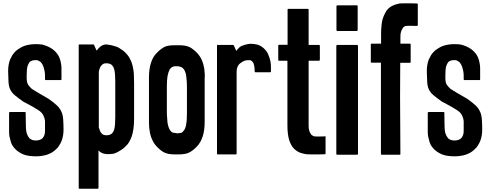

<svg xmlns="http://www.w3.org/2000/svg" viewBox="-20 -955 3064 1185"><path d="M372.1 -154.3Q372.1 -134.8 369.1 -118.2Q366.2 -100.6 360.4 -85.9Q354.5 -71.3 345.7 -57.6Q337.9 -43.9 326.2 -34.2Q315.4 -23.4 301.8 -14.6Q288.1 -6.8 272.5 -1Q257.8 3.9 239.3 6.8Q221.7 9.8 202.1 9.8Q178.7 9.8 158.2 6.8Q138.7 3.9 122.1 -2.9Q106.4 -9.8 93.8 -18.6Q81.1 -27.3 71.3 -38.1Q61.5 -48.8 54.7 -60.5Q47.9 -73.2 44.9 -86.9Q41 -100.6 38.1 -114.3Q36.1 -127.9 36.1 -141.6Q36.1 -180.7 36.1 -258.8Q36.1 -260.7 38.1 -262.7Q39.1 -263.7 41 -263.7Q72.3 -263.7 133.8 -263.7Q135.7 -263.7 136.7 -262.7Q138.7 -260.7 138.7 -258.8Q138.7 -251 138.7 -233.4Q138.7 -219.7 139.6 -190.4Q139.6 -160.2 141.6 -149.4Q142.6 -139.6 145.5 -130.9Q148.4 -122.1 152.3 -115.2Q156.2 -108.4 161.1 -102.5Q165 -97.7 171.9 -94.7Q177.7 -90.8 184.6 -89.8Q192.4 -87.9 201.2 -87.9Q214.8 -87.9 225.6 -91.8Q236.3 -95.7 243.2 -102.5Q250 -110.4 253.9 -121.1Q257.8 -131.8 257.8 -146.5Q257.8 -149.4 257.8 -152.3Q257.8 -156.2 257.8 -161.1Q257.8 -171.9 257.8 -186.5Q257.8 -200.2 257.8 -208Q256.8 -222.7 248 -242.2Q238.3 -261.7 217.8 -274.4Q188.5 -293.9 156.2 -310.5Q124 -328.1 123 -328.1Q88.9 -352.5 70.3 -368.2Q51.8 -383.8 42 -405.3Q33.2 -424.8 32.2 -457Q30.3 -489.3 30.3 -512.7Q30.3 -514.6 30.3 -517.6Q30.3 -537.1 33.2 -553.7Q36.1 -571.3 42 -586.9Q48.8 -601.6 56.6 -615.2Q65.4 -627.9 76.2 -638.7Q87.9 -649.4 101.6 -657.2Q114.3 -666 130.9 -671.9Q145.5 -676.8 163.1 -679.7Q180.7 -682.6 200.2 -682.6Q225.6 -682.6 241.2 -679.7Q256.8 -675.8 273.4 -668.9Q289.1 -662.1 301.8 -653.3Q314.5 -644.5 324.2 -633.8Q334 -623 340.8 -611.3Q347.7 -598.6 351.6 -585Q355.5 -571.3 357.4 -557.6Q359.4 -543.9 359.4 -530.3Q359.4 -508.8 359.4 -465.8Q359.4 -463.9 358.4 -461.9Q356.4 -460.9 354.5 -460.9Q324.2 -460.9 262.7 -460.9Q259.8 -460.9 258.8 -461.9Q257.8 -463.9 257.8 -465.8Q257.8 -474.6 257.8 -491.2Q257.8 -501 256.8 -504.9Q255.9 -508.8 255.9 -512.7Q254.9 -514.6 254.9 -516.6Q253.9 -518.6 253.9 -521.5Q252 -532.2 249 -541Q246.1 -549.8 242.2 -556.6Q238.3 -563.5 234.4 -568.4Q229.5 -574.2 223.6 -577.1Q221.7 -577.1 219.7 -579.1Q214.8 -582 211.9 -583Q209 -584 202.1 -584Q187.5 -584 178.7 -581.1Q169.9 -579.1 163.1 -572.3Q156.2 -563.5 151.4 -550.8Q146.5 -538.1 146.5 -524.4Q146.5 -523.4 145.5 -519.5Q145.5 -516.6 145.5 -511.7Q144.5 -499 144.5 -480.5Q144.5 -461.9 146.5 -451.2Q149.4 -435.5 159.2 -424.8Q168.9 -413.1 175.8 -407.2Q175.8 -406.2 176.8 -406.2Q178.7 -404.3 214.8 -382.8Q250 -362.3 280.3 -344.7Q313.5 -321.3 332 -303.7Q349.6 -287.1 359.4 -264.6Q368.2 -246.1 370.1 -215.8Q372.1 -184.6 372.1 -154.3Z M807.6 -225.6Q807.6 -225.6 807.6 -225.6Q807.6 -224.6 807.6 -224.6Q807.6 -207 806.6 -190.4Q805.7 -173.8 803.7 -160.2Q798.8 -128.9 793.9 -116.2Q790 -102.5 782.2 -88.9Q775.4 -74.2 766.6 -63.5Q756.8 -52.7 748 -44.9Q738.3 -36.1 727.5 -29.3Q717.8 -22.5 708 -17.6Q705.1 -16.6 702.1 -14.6Q700.2 -13.7 697.3 -12.7Q693.4 -10.7 688.5 -8.8Q684.6 -6.8 676.8 -5.9Q665 -3.9 653.3 -3.9Q641.6 -2.9 630.9 -4.9Q618.2 -5.9 607.4 -11.7Q597.7 -16.6 587.9 -26.4Q587.9 50.8 587.9 205.1Q587.9 207 585.9 209Q585 210 583 210Q544.9 210 470.7 210Q468.8 210 466.8 209Q465.8 207 465.8 205.1Q465.8 94.7 465.8 -126Q465.8 -308.6 465.8 -675.8Q465.8 -677.7 466.8 -679.7Q468.8 -680.7 470.7 -680.7Q499 -680.7 556.6 -680.7Q558.6 -680.7 559.6 -679.7Q560.5 -679.7 560.5 -677.7Q566.4 -666 576.2 -642.6Q589.8 -661.1 604.5 -670.9Q619.1 -680.7 635.7 -680.7Q641.6 -680.7 645.5 -679.7Q649.4 -679.7 654.3 -677.7Q656.2 -677.7 658.2 -677.7Q660.2 -676.8 663.1 -676.8Q672.9 -674.8 682.6 -671.9Q693.4 -668.9 704.1 -665Q710 -662.1 714.8 -659.2Q720.7 -655.3 726.6 -651.4Q731.4 -648.4 737.3 -644.5Q742.2 -640.6 748 -635.7Q756.8 -627.9 765.6 -617.2Q775.4 -606.4 782.2 -591.8Q790 -577.1 793.9 -564.5Q798.8 -551.8 803.7 -521.5Q806.6 -503.9 806.6 -483.4Q807.6 -462.9 807.6 -439.5Q807.6 -438.5 807.6 -436.5Q807.6 -366.2 807.6 -225.6ZM691.4 -451.2Q691.4 -467.8 690.4 -482.4Q690.4 -496.1 688.5 -507.8Q687.5 -518.6 684.6 -527.3Q682.6 -536.1 678.7 -543Q674.8 -548.8 670.9 -552.7Q667 -557.6 661.1 -559.6Q656.2 -561.5 649.4 -563.5Q643.6 -564.5 635.7 -564.5Q630.9 -564.5 627 -563.5Q622.1 -563.5 617.2 -560.5Q614.3 -558.6 609.4 -554.7Q605.5 -550.8 602.5 -546.9Q599.6 -542 596.7 -536.1Q593.8 -529.3 591.8 -521.5Q590.8 -518.6 590.8 -516.6Q590.8 -513.7 589.8 -510.7Q589.8 -398.4 589.8 -172.9Q589.8 -170.9 589.8 -168Q590.8 -165 591.8 -163.1Q593.8 -155.3 596.7 -148.4Q598.6 -142.6 602.5 -137.7Q605.5 -132.8 609.4 -128.9Q613.3 -126 617.2 -124Q622.1 -121.1 627 -121.1Q630.9 -120.1 635.7 -120.1Q643.6 -120.1 649.4 -121.1Q656.2 -122.1 661.1 -125Q667 -127 670.9 -131.8Q675.8 -135.7 678.7 -141.6Q682.6 -147.5 684.6 -156.2Q687.5 -165 688.5 -175.8Q690.4 -186.5 690.4 -201.2Q691.4 -214.8 691.4 -231.4Q691.4 -304.7 691.4 -451.2Z M1243.2 -474.6Q1243.2 -384.8 1243.2 -203.1Q1243.2 -152.3 1231.4 -114.3Q1219.7 -77.1 1196.3 -51.8Q1171.9 -26.4 1149.4 -14.6Q1126 -2 1083 -2Q1082 -2 1080.1 -2Q1077.1 -2 1076.2 -2Q1075.2 -2 1073.2 -2Q1069.3 -2 1065.4 -2Q1062.5 -2 1059.6 -2Q1017.6 -2 994.1 -13.7Q970.7 -25.4 946.3 -51.8Q929.7 -69.3 918.9 -93.8Q907.2 -118.2 903.3 -150.4Q900.4 -163.1 900.4 -176.8Q899.4 -189.5 899.4 -204.1Q899.4 -294.9 899.4 -476.6Q899.4 -527.3 911.1 -565.4Q922.9 -603.5 946.3 -627Q970.7 -652.3 994.1 -665Q1016.6 -675.8 1055.7 -675.8Q1058.6 -675.8 1061.5 -675.8Q1062.5 -675.8 1064.5 -675.8Q1066.4 -675.8 1068.4 -675.8Q1069.3 -675.8 1071.3 -675.8Q1075.2 -675.8 1078.1 -675.8Q1082 -675.8 1085 -675.8Q1127 -675.8 1150.4 -664.1Q1173.8 -652.3 1198.2 -626Q1214.8 -608.4 1225.6 -584Q1236.3 -559.6 1241.2 -528.3Q1242.2 -515.6 1243.2 -502Q1244.1 -497.1 1244.1 -491.2Q1244.1 -483.4 1243.2 -474.6ZM1133.8 -416Q1133.8 -435.5 1132.8 -451.2Q1131.8 -467.8 1129.9 -480.5Q1128.9 -493.2 1126 -502.9Q1123 -512.7 1119.1 -520.5Q1115.2 -527.3 1110.4 -532.2Q1105.5 -538.1 1100.6 -540Q1088.9 -544.9 1080.1 -545.9Q1071.3 -545.9 1064.5 -545.9Q1061.5 -545.9 1059.6 -545.9Q1057.6 -545.9 1055.7 -545.9Q1052.7 -544.9 1049.8 -543.9Q1046.9 -543.9 1043.9 -542Q1038.1 -539.1 1033.2 -534.2Q1029.3 -528.3 1025.4 -522.5Q1021.5 -514.6 1018.6 -504.9Q1015.6 -495.1 1013.7 -483.4Q1011.7 -470.7 1010.7 -455.1Q1009.8 -438.5 1009.8 -419.9Q1009.8 -367.2 1009.8 -261.7Q1009.8 -243.2 1011.7 -226.6Q1012.7 -210.9 1013.7 -198.2Q1015.6 -185.5 1018.6 -175.8Q1021.5 -166 1025.4 -158.2Q1029.3 -151.4 1033.2 -146.5Q1038.1 -140.6 1043.9 -137.7Q1047.9 -135.7 1057.6 -134.8Q1068.4 -132.8 1077.1 -131.8Q1078.1 -131.8 1080.1 -132.8Q1082 -132.8 1084 -132.8Q1087.9 -133.8 1092.8 -134.8Q1098.6 -135.7 1100.6 -135.7Q1106.4 -138.7 1110.4 -144.5Q1115.2 -149.4 1119.1 -156.2Q1123 -163.1 1126 -172.9Q1128.9 -182.6 1129.9 -195.3Q1132.8 -207 1132.8 -223.6Q1133.8 -239.3 1133.8 -257.8Q1133.8 -310.5 1133.8 -416Z M1652.3 -513.7Q1652.3 -511.7 1650.4 -510.7Q1649.4 -508.8 1646.5 -508.8Q1617.2 -508.8 1556.6 -508.8Q1554.7 -508.8 1553.7 -510.7Q1551.8 -511.7 1551.8 -513.7Q1551.8 -535.2 1548.8 -549.8Q1545.9 -564.5 1540 -572.3Q1534.2 -579.1 1528.3 -582Q1522.5 -585 1502 -583Q1484.4 -581.1 1462.9 -564.5Q1440.4 -547.9 1440.4 -511.7Q1440.4 -343.8 1440.4 -6.8Q1440.4 -4.9 1439.5 -2.9Q1438.5 -2 1435.5 -2Q1398.4 -2 1324.2 -2Q1321.3 -2 1320.3 -2.9Q1319.3 -4.9 1319.3 -6.8Q1319.3 -90.8 1319.3 -257.8Q1319.3 -396.5 1319.3 -673.8Q1319.3 -675.8 1320.3 -677.7Q1321.3 -679.7 1324.2 -677.7Q1355.5 -677.7 1418 -677.7Q1418.9 -677.7 1420.9 -676.8Q1421.9 -676.8 1422.9 -674.8Q1427.7 -664.1 1438.5 -640.6Q1445.3 -651.4 1457 -662.1Q1467.8 -671.9 1488.3 -677.7Q1508.8 -683.6 1523.4 -684.6Q1526.4 -684.6 1530.3 -684.6Q1543 -684.6 1558.6 -681.6Q1584 -677.7 1605.5 -659.2Q1626 -640.6 1633.8 -623Q1645.5 -595.7 1649.4 -575.2Q1652.3 -560.5 1652.3 -535.2Q1652.3 -525.4 1652.3 -513.7Z M1989.3 -108.4Q1989.3 -75.2 1989.3 -7.8Q1989.3 -4.9 1987.3 -3.9Q1986.3 -2.9 1983.4 -2.9Q1983.4 -2.9 1945.3 -2Q1907.2 -2 1903.3 -2Q1887.7 -2 1873 -2.9Q1858.4 -4.9 1844.7 -8.8Q1831.1 -11.7 1819.3 -18.6Q1807.6 -25.4 1796.9 -35.2Q1786.1 -44.9 1778.3 -59.6Q1770.5 -73.2 1764.6 -90.8Q1759.8 -107.4 1756.8 -129.9Q1753.9 -152.3 1753.9 -180.7Q1753.9 -313.5 1753.9 -580.1Q1736.3 -580.1 1702.1 -580.1Q1699.2 -580.1 1698.2 -582Q1697.3 -583 1697.3 -586.9Q1697.3 -615.2 1697.3 -673.8Q1697.3 -675.8 1698.2 -676.8Q1699.2 -678.7 1702.1 -678.7Q1719.7 -678.7 1754.9 -678.7Q1754.9 -751 1754.9 -895.5Q1754.9 -897.5 1755.9 -899.4Q1757.8 -900.4 1759.8 -900.4Q1799.8 -900.4 1879.9 -900.4Q1881.8 -900.4 1883.8 -899.4Q1884.8 -897.5 1884.8 -895.5Q1884.8 -823.2 1884.8 -677.7Q1906.2 -677.7 1949.2 -677.7Q1951.2 -677.7 1952.1 -675.8Q1954.1 -674.8 1954.1 -672.9Q1954.1 -643.6 1954.1 -585.9Q1954.1 -583 1952.1 -582Q1951.2 -580.1 1949.2 -580.1Q1927.7 -580.1 1884.8 -580.1Q1884.8 -447.3 1884.8 -180.7Q1884.8 -169.9 1885.7 -161.1Q1887.7 -152.3 1889.6 -145.5Q1891.6 -138.7 1895.5 -132.8Q1898.4 -127 1901.4 -123Q1905.3 -120.1 1909.2 -118.2Q1914.1 -116.2 1918.9 -113.3Q1922.9 -112.3 1943.4 -112.3Q1963.9 -112.3 1985.4 -113.3Q1987.3 -114.3 1988.3 -113.3Q1989.3 -113.3 1990.2 -112.3Q1990.2 -111.3 1990.2 -111.3Q1990.2 -110.4 1989.3 -108.4Z M2056.6 -768.6Q2056.6 -818.4 2056.6 -917Q2056.6 -918.9 2058.6 -920.9Q2060.5 -921.9 2063.5 -921.9Q2103.5 -921.9 2182.6 -921.9Q2185.5 -921.9 2186.5 -920.9Q2187.5 -919.9 2187.5 -918Q2187.5 -918 2187.5 -917Q2187.5 -867.2 2187.5 -768.6Q2187.5 -766.6 2185.5 -765.6Q2184.6 -763.7 2181.6 -763.7Q2141.6 -763.7 2062.5 -763.7Q2059.6 -763.7 2058.6 -765.6Q2056.6 -766.6 2056.6 -768.6ZM2189.5 -671.9Q2189.5 -587.9 2189.5 -420.9Q2189.5 -282.2 2189.5 -4.9Q2189.5 -2.9 2187.5 -1Q2186.5 0 2183.6 0Q2143.6 0 2061.5 0Q2058.6 0 2057.6 -1Q2055.7 -2.9 2055.7 -4.9Q2055.7 -88.9 2055.7 -255.9Q2055.7 -394.5 2055.7 -671.9Q2055.7 -673.8 2057.6 -675.8Q2058.6 -677.7 2061.5 -677.7Q2102.5 -677.7 2183.6 -677.7Q2186.5 -677.7 2187.5 -675.8Q2189.5 -673.8 2189.5 -671.9Z M2558.6 -928.7Q2558.6 -886.7 2558.6 -800.8Q2558.6 -799.8 2557.6 -798.8Q2556.6 -797.9 2556.6 -796.9Q2555.7 -795.9 2554.7 -794.9Q2553.7 -794.9 2551.8 -794.9Q2529.3 -795.9 2508.8 -795.9Q2488.3 -795.9 2485.4 -794.9Q2479.5 -793.9 2475.6 -791Q2471.7 -789.1 2467.8 -785.2Q2464.8 -780.3 2461.9 -774.4Q2458 -768.6 2456.1 -761.7Q2454.1 -754.9 2452.1 -746.1Q2451.2 -736.3 2451.2 -725.6Q2451.2 -712.9 2451.2 -685.5Q2470.7 -685.5 2508.8 -685.5Q2511.7 -685.5 2512.7 -684.6Q2514.6 -683.6 2514.6 -680.7Q2514.6 -644.5 2514.6 -572.3Q2514.6 -569.3 2512.7 -568.4Q2511.7 -567.4 2508.8 -567.4Q2489.3 -567.4 2450.2 -567.4Q2450.2 -497.1 2449.2 -356.4Q2450.2 -239.3 2451.2 -4.9Q2451.2 -2.9 2450.2 -1Q2448.2 0 2446.3 0Q2409.2 0 2335.9 0Q2334 0 2333 -1Q2331.1 -2.9 2331.1 -4.9Q2331.1 -192.4 2331.1 -568.4Q2311.5 -568.4 2273.4 -568.4Q2270.5 -568.4 2269.5 -569.3Q2268.6 -570.3 2268.6 -573.2Q2268.6 -609.4 2268.6 -680.7Q2268.6 -683.6 2269.5 -684.6Q2270.5 -685.5 2273.4 -685.5Q2293 -685.5 2332 -685.5Q2332 -707 2332 -748Q2332 -776.4 2335 -799.8Q2336.9 -824.2 2342.8 -841.8Q2349.6 -860.4 2357.4 -875Q2364.3 -889.6 2375 -900.4Q2384.8 -910.2 2397.5 -917Q2410.2 -923.8 2422.9 -927.7Q2437.5 -931.6 2446.3 -933.6Q2455.1 -934.6 2471.7 -934.6Q2474.6 -934.6 2513.7 -934.6Q2551.8 -933.6 2551.8 -933.6Q2554.7 -933.6 2556.6 -932.6Q2558.6 -931.6 2558.6 -928.7Z M2956.1 -154.3Q2956.1 -134.8 2953.1 -118.2Q2950.2 -100.6 2944.3 -85.9Q2938.5 -71.3 2929.7 -57.6Q2921.9 -43.9 2910.2 -34.2Q2899.4 -23.4 2885.7 -14.6Q2872.1 -6.8 2856.4 -1Q2841.8 3.9 2823.2 6.8Q2805.7 9.8 2786.1 9.8Q2762.7 9.8 2742.2 6.8Q2722.7 3.9 2706.1 -2.9Q2690.4 -9.8 2677.7 -18.6Q2665 -27.3 2655.3 -38.1Q2645.5 -48.8 2638.7 -60.5Q2631.8 -73.2 2628.9 -86.9Q2625 -100.6 2622.1 -114.3Q2620.1 -127.9 2620.1 -141.6Q2620.1 -180.7 2620.1 -258.8Q2620.1 -260.7 2622.1 -262.7Q2623 -263.7 2625 -263.7Q2656.2 -263.7 2717.8 -263.7Q2719.7 -263.7 2720.7 -262.7Q2722.7 -260.7 2722.7 -258.8Q2722.7 -251 2722.7 -233.4Q2722.7 -219.7 2723.6 -190.4Q2723.6 -160.2 2725.6 -149.4Q2726.6 -139.6 2729.5 -130.9Q2732.4 -122.1 2736.3 -115.2Q2740.2 -108.4 2745.1 -102.5Q2749 -97.7 2755.9 -94.7Q2761.7 -90.8 2768.6 -89.8Q2776.4 -87.9 2785.2 -87.9Q2798.8 -87.9 2809.6 -91.8Q2820.3 -95.7 2827.1 -102.5Q2834 -110.4 2837.9 -121.1Q2841.8 -131.8 2841.8 -146.5Q2841.8 -149.4 2841.8 -152.3Q2841.8 -156.2 2841.8 -161.1Q2841.8 -171.9 2841.8 -186.5Q2841.8 -200.2 2841.8 -208Q2840.8 -222.7 2832 -242.2Q2822.3 -261.7 2801.8 -274.4Q2772.5 -293.9 2740.2 -310.5Q2708 -328.1 2707 -328.1Q2672.9 -352.5 2654.3 -368.2Q2635.7 -383.8 2626 -405.3Q2617.2 -424.8 2616.2 -457Q2614.3 -489.3 2614.3 -512.7Q2614.3 -514.6 2614.3 -517.6Q2614.3 -537.1 2617.2 -553.7Q2620.1 -571.3 2626 -586.9Q2632.8 -601.6 2640.6 -615.2Q2649.4 -627.9 2660.2 -638.7Q2671.9 -649.4 2685.5 -657.2Q2698.2 -666 2714.8 -671.9Q2729.5 -676.8 2747.1 -679.7Q2764.6 -682.6 2784.2 -682.6Q2809.6 -682.6 2825.2 -679.7Q2840.8 -675.8 2857.4 -668.9Q2873 -662.1 2885.7 -653.3Q2898.4 -644.5 2908.2 -633.8Q2918 -623 2924.8 -611.3Q2931.6 -598.6 2935.5 -585Q2939.5 -571.3 2941.4 -557.6Q2943.4 -543.9 2943.4 -530.3Q2943.4 -508.8 2943.4 -465.8Q2943.4 -463.9 2942.4 -461.9Q2940.4 -460.9 2938.5 -460.9Q2908.2 -460.9 2846.7 -460.9Q2843.8 -460.9 2842.8 -461.9Q2841.8 -463.9 2841.8 -465.8Q2841.8 -474.6 2841.8 -491.2Q2841.8 -501 2840.8 -504.9Q2839.8 -508.8 2839.8 -512.7Q2838.9 -514.6 2838.9 -516.6Q2837.9 -518.6 2837.9 -521.5Q2835.9 -532.2 2833 -541Q2830.1 -549.8 2826.2 -556.6Q2822.3 -563.5 2818.4 -568.4Q2813.5 -574.2 2807.6 -577.1Q2805.7 -577.1 2803.7 -579.1Q2798.8 -582 2795.9 -583Q2793 -584 2786.1 -584Q2771.5 -584 2762.7 -581.1Q2753.9 -579.1 2747.1 -572.3Q2740.2 -563.5 2735.4 -550.8Q2730.5 -538.1 2730.5 -524.4Q2730.5 -523.4 2729.5 -519.5Q2729.5 -516.6 2729.5 -511.7Q2728.5 -499 2728.5 -480.5Q2728.5 -461.9 2730.5 -451.2Q2733.4 -435.5 2743.2 -424.8Q2752.9 -413.1 2759.8 -407.2Q2759.8 -406.2 2760.7 -406.2Q2762.7 -404.3 2798.8 -382.8Q2834 -362.3 2864.3 -344.7Q2897.5 -321.3 2916 -303.7Q2933.6 -287.1 2943.4 -264.6Q2952.1 -246.1 2954.1 -215.8Q2956.1 -184.6 2956.1 -154.3Z"/></svg>

Font: Typeface
Style: Regular
Weight: 400
Version: Version 1.0